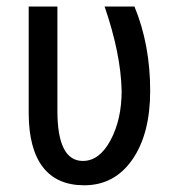

<svg xmlns="http://www.w3.org/2000/svg" viewBox="-20 -548 521 578"><path d="M152.8 -528.3H66.4V-206.1C66.7 -135.1 81 -81.4 109.1 -44.9C137.3 -8.5 178.7 9.8 233.4 9.8C294.3 9.8 342.6 -16 378.4 -67.6C414.2 -119.2 432.1 -188.2 432.1 -274.4C432.1 -367.5 416.3 -452.1 384.8 -528.3H294.9C327.5 -433.6 344.6 -349 346.2 -274.4C346.2 -216.8 335 -167.2 312.7 -125.7C290.4 -84.2 262.7 -63.5 229.5 -63.5C178.4 -63.5 152.8 -113.8 152.8 -214.4Z"/></svg>

Font: Roboto Condensed
Style: Regular
Weight: 400
Designer: Google
Version: Version 2.134; 2016